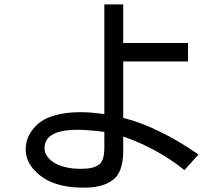

<svg xmlns="http://www.w3.org/2000/svg" viewBox="-20 -830 1040 894"><path d="M553.7 -543.9Q628.9 -543.9 855.5 -543.9Q855.5 -565.4 855.5 -629.9Q780.3 -629.9 553.7 -629.9Q553.7 -674.8 553.7 -809.6Q531.2 -809.6 465.8 -809.6Q465.8 -681.6 465.8 -298.8Q432.6 -302.7 405.3 -305.7Q377 -307.6 353.5 -307.6Q283.2 -307.6 232.4 -292Q181.6 -277.3 150.4 -247.1Q125 -222.7 112.3 -194.3Q99.6 -166 99.6 -135.7Q99.6 -108.4 109.4 -84Q119.1 -59.6 139.6 -38.1Q176.8 2.9 233.4 23.4Q291 43.9 370.1 43.9Q423.8 43.9 460.9 31.2Q498 18.6 520.5 -5.9Q537.1 -25.4 544.9 -54.7Q553.7 -84 553.7 -125Q553.7 -148.4 553.7 -194.3Q632.8 -167 704.1 -127.9Q775.4 -88.9 838.9 -38.1Q860.4 -62.5 904.3 -110.4Q810.5 -175.8 722.7 -217.8Q635.7 -260.7 553.7 -281.2Q553.7 -369.1 553.7 -543.9ZM465.8 -215.8Q465.8 -197.3 465.8 -141.6Q465.8 -113.3 460 -93.8Q454.1 -75.2 443.4 -65.4Q429.7 -54.7 408.2 -48.8Q386.7 -43.9 356.4 -43.9Q308.6 -43.9 273.4 -54.7Q237.3 -64.5 213.9 -85.9Q201.2 -97.7 194.3 -111.3Q187.5 -124 187.5 -139.6Q187.5 -182.6 225.6 -204.1Q263.7 -225.6 341.8 -225.6Q371.1 -225.6 402.3 -222.7Q432.6 -220.7 465.8 -215.8Z"/></svg>

Font: Aptus Gothic JP
Style: Medium
Weight: 400
Designer: Fuminori Ogawa / Motoya
Version: Version 1